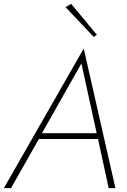

<svg xmlns="http://www.w3.org/2000/svg" viewBox="-37 -973 656 993"><path d="M180 -284 384 -645 463 -284ZM164 -254H470L525 0H560L396 -722L-17 0H20ZM302 -936 448 -782 464 -793 331 -953Z"/></svg>

Font: Jost* 200 Thin Italic
Style: Italic
Weight: 200
Italic angle: -10°
Version: Version 3.200; ttfautohint (v0.97) -l 8 -r 50 -G 200 -x 14 -